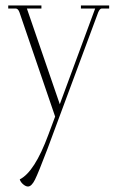

<svg xmlns="http://www.w3.org/2000/svg" viewBox="-20 -452 428 700"><path d="M82 228Q74 228 64.5 220Q55 212 52 202Q106 175 156 40L181 -27L51 -407Q46 -421 37 -421H10V-432H131V-421H78L198 -72L327 -421H275V-432H378V-421H351Q344 -421 338 -407L153 91Q120 178 107.5 203Q95 228 82 228Z"/></svg>

Font: Arapey Thin-Display
Style: Regular
Weight: 100
Designer: Eduardo Rodriguez Tunni
Foundry: Eduardo Rodriguez Tunni
Version: Version 4.000